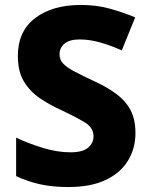

<svg xmlns="http://www.w3.org/2000/svg" viewBox="-20 -744 603 774"><path d="M526 -207Q526 -146 496 -96.5Q466 -47 406 -18.5Q346 10 255 10Q192 10 142 -1Q92 -12 45 -34V-189Q99 -164 155.5 -147Q212 -130 264 -130Q313 -130 335 -148.5Q357 -167 357 -195Q357 -229 322 -250.5Q287 -272 223 -302Q181 -321 141.5 -347.5Q102 -374 77 -414.5Q52 -455 52 -518Q52 -618 121.5 -671Q191 -724 306 -724Q368 -724 421 -709.5Q474 -695 525 -674L471 -541Q423 -562 381.5 -573.5Q340 -585 301 -585Q260 -585 240 -568Q220 -551 220 -525Q220 -504 234 -488.5Q248 -473 278 -457Q308 -441 357 -418Q410 -394 448 -366Q486 -338 506 -300.5Q526 -263 526 -207Z"/></svg>

Font: Noto Sans Kannada ExtraBold
Style: Regular
Weight: 800
Designer: Jelle Bosma - Monotype Design Team
Foundry: Monotype Imaging Inc.
Version: Version 2.005; ttfautohint (v1.8.4.7-5d5b)